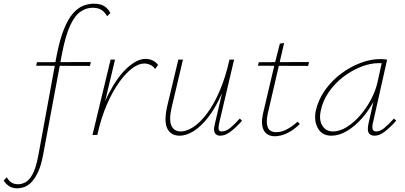

<svg xmlns="http://www.w3.org/2000/svg" viewBox="-143 -731 2194 1040"><path d="M-48 289Q-76 289 -94 277Q-112 265 -123 247L-106 229Q-97 247 -82 257Q-67 267 -44 267Q-26 267 -5.5 256.5Q15 246 33.5 212.5Q52 179 65 109L164 -431Q181 -517 203 -572Q225 -627 251.5 -657.5Q278 -688 307 -699.5Q336 -711 365 -711Q401 -711 422 -697.5Q443 -684 455 -660L437 -643Q426 -664 408 -676.5Q390 -689 358 -689Q325 -689 294 -668.5Q263 -648 237.5 -594Q212 -540 192 -436L91 105Q80 165 63 201Q46 237 26.5 256.5Q7 276 -12.5 282.5Q-32 289 -48 289ZM53 -375 57 -394 349 -395 344 -374Z M367 0Q399 -135 447.5 -227Q496 -319 548.5 -365.5Q601 -412 645 -412Q665 -412 683 -404Q701 -396 713 -379L697 -357Q687 -373 670.5 -380Q654 -387 638 -387Q609 -387 574.5 -362Q540 -337 504 -287.5Q468 -238 436.5 -166Q405 -94 384 0ZM358 0 456 -408H480L383 0Z M830 4Q807 4 790 -5.5Q773 -15 763.5 -34Q754 -53 753.5 -82.5Q753 -112 762 -153L823 -408H848L788 -154Q771 -84 785 -51.5Q799 -19 836 -19Q867 -19 903.5 -42.5Q940 -66 977 -114.5Q1014 -163 1046 -236.5Q1078 -310 1100 -408H1118Q1093 -301 1058.5 -223.5Q1024 -146 984.5 -95.5Q945 -45 905.5 -20.5Q866 4 830 4ZM1050 4Q1036 4 1027.5 -3Q1019 -10 1017 -23Q1015 -36 1020 -56L1102 -408H1125L1043 -59Q1039 -37 1042 -28Q1045 -19 1058 -19Q1081 -19 1104.5 -38.5Q1128 -58 1156 -89L1168 -77Q1135 -40 1106 -18Q1077 4 1050 4Z M1347 7Q1303 7 1286 -25Q1269 -57 1281 -113L1345 -385L1373 -495L1396 -498L1307 -114Q1297 -67 1307.5 -41Q1318 -15 1355 -15Q1381 -15 1410 -30Q1439 -45 1469 -72L1481 -59Q1444 -24 1410 -8.5Q1376 7 1347 7ZM1254 -375 1259 -394 1531 -395 1526 -374Z M1652 4Q1602 4 1579.5 -35.5Q1557 -75 1567 -129Q1580 -189 1616 -240.5Q1652 -292 1702 -330Q1752 -368 1808 -389.5Q1864 -411 1917 -411Q1928 -411 1937 -410Q1946 -409 1954 -408L1876 -61Q1867 -19 1895 -19Q1916 -19 1939.5 -38.5Q1963 -58 1991 -89L2003 -77Q1970 -40 1941 -18Q1912 4 1886 4Q1871 4 1861.5 -3Q1852 -10 1850 -23.5Q1848 -37 1852 -57L1894 -243L1917 -277Q1906 -229 1879.5 -179.5Q1853 -130 1816 -88.5Q1779 -47 1736.5 -21.5Q1694 4 1652 4ZM1660 -19Q1697 -19 1735.5 -43Q1774 -67 1807.5 -105.5Q1841 -144 1865.5 -190Q1890 -236 1900 -278L1927 -399L1940 -386Q1935 -388 1926 -388.5Q1917 -389 1909 -389Q1863 -389 1813 -369.5Q1763 -350 1717 -315Q1671 -280 1638 -232.5Q1605 -185 1594 -129Q1584 -80 1603.5 -49.5Q1623 -19 1660 -19Z"/></svg>

Font: Ysabeau Infant Thin
Style: Italic
Weight: 250
Italic angle: -12°
Designer: Christian Thalmann (Catharsis Fonts)
Version: Version 2.001;gftools[0.9.30]; featfreeze: ss01,ss02,lnum